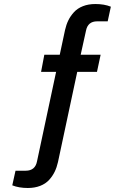

<svg xmlns="http://www.w3.org/2000/svg" viewBox="-20 -751 614 954"><path d="M118.2 183.1Q74.2 183.1 41 169.9L57.1 97.2H107.9Q155.3 97.2 164.1 49.8L258.8 -394H184.1L200.2 -479H276.9L303.2 -602.1Q309.1 -628.4 319.6 -649.9Q330.1 -671.4 347.4 -690.4Q364.7 -709.5 391.8 -720.2Q418.9 -731 454.1 -731Q498 -731 530.8 -717.8L515.1 -645H462.9Q416 -645 407.2 -598.1L380.9 -479H480L461.9 -394H363.8L268.1 54.2Q262.2 80.6 251.7 102.3Q241.2 124 223.9 143.1Q206.5 162.1 179.4 172.6Q152.3 183.1 118.2 183.1Z"/></svg>

Font: Archivo Medium
Style: Regular
Weight: 500
Designer: Hector Gatti
Foundry: Omnibus-Type
Version: Version 2.001